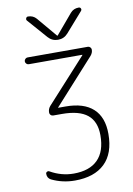

<svg xmlns="http://www.w3.org/2000/svg" viewBox="-104 -817 769 1112"><g transform="rotate(-10 280.0 -261.5)"><path d="M98 -480Q90 -480 84 -486Q78 -492 78 -500Q78 -508 84 -514Q90 -520 98 -520H452Q460 -520 466 -514Q472 -508 472 -500Q472 -481 458 -465L222 -204Q221 -204 221 -203Q221 -202 222 -202H265Q372 -202 427 -151.5Q482 -101 482 -3Q482 112 420.5 171Q359 230 245 230Q172 230 108 199Q87 188 87 163Q87 155 94 151.5Q101 148 108 152Q173 189 245 189Q338 189 386.5 140.5Q435 92 435 -3Q435 -84 386.5 -123.5Q338 -163 237 -163H186Q177 -163 171 -169Q165 -175 165 -184Q165 -205 179 -221L412 -477Q413 -478 413 -479Q413 -480 412 -480ZM390 -731Q409 -753 439 -753Q448 -753 451.5 -745.5Q455 -738 449 -731L348 -616Q325 -590 290 -590Q255 -590 232 -616L131 -731Q126 -737 129.5 -745Q133 -753 141 -753Q171 -753 190 -731L288 -615Q289 -614 290 -614L292 -615Z"/></g></svg>

Font: Rounded Mplus 1c Light
Style: Regular
Weight: 300
Version: Version 1.059.20150529